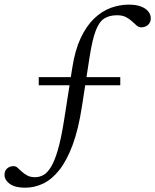

<svg xmlns="http://www.w3.org/2000/svg" viewBox="-47 -696 688 850"><path d="M124.5 -318.5V-354.5H485.5V-318.5ZM64.5 135Q19.5 135 -3.8 118Q-27 101 -27 77.5Q-27 60 -15.5 49.8Q-4 39.5 13.5 39.5Q23 39.5 31.2 47Q39.5 54.5 49.8 64Q60 73.5 74 81Q88 88.5 108.5 88.5Q128 88.5 145.8 78.5Q163.5 68.5 179.5 41.8Q195.5 15 209.8 -34.5Q224 -84 236.5 -163L273 -396Q285 -473.5 310 -527Q335 -580.5 369 -613.2Q403 -646 442.5 -660.8Q482 -675.5 524 -675.5Q555.5 -675.5 577 -667.2Q598.5 -659 609.5 -645.2Q620.5 -631.5 620.5 -615Q620.5 -597 608.5 -586Q596.5 -575 578 -575Q567.5 -575 558 -583Q548.5 -591 537.2 -601.8Q526 -612.5 510.2 -620.5Q494.5 -628.5 471 -628.5Q437.5 -628.5 414.8 -614.2Q392 -600 377 -560.8Q362 -521.5 350 -446L316 -226.5Q300.5 -124.5 274.8 -55Q249 14.5 216 56.2Q183 98 144.5 116.5Q106 135 64.5 135Z"/></svg>

Font: Newsreader 18pt
Style: Italic
Weight: 400
Italic angle: -17°
Version: Version 1.003